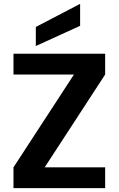

<svg xmlns="http://www.w3.org/2000/svg" viewBox="-20 -977 616 997"><path d="M50 -698V-590H364L50 -108V0H526V-108H212L526 -590V-698ZM166 -738 396 -843V-957L166 -837Z"/></svg>

Font: Matrixport Bold
Style: Regular
Weight: 600
Designer: Ninad Kale (Devanagari), Jonny Pinhorn (Latin)
Foundry: Indian Type Foundry
Version: Version 2.000;PS 1.0;hotconv 1.0.79;makeotf.lib2.5.61930; tt